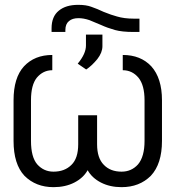

<svg xmlns="http://www.w3.org/2000/svg" viewBox="-20 -761 723 793"><path d="M605 -487Q649 -438 649 -347V-179Q649 -84 603 -35Q556 12 482 12Q434 12 397 -7Q360 -26 342 -58Q324 -26 287 -7Q250 12 201 12Q128 12 81 -35Q36 -83 36 -179V-347Q36 -440 79 -487Q123 -534 196 -534V-471Q158 -471 132 -440Q108 -410 108 -347V-179Q108 -112 134 -82Q161 -52 201 -52Q247 -52 275 -80Q303 -107 303 -165V-285H381V-165Q381 -108 409 -80Q436 -52 482 -52Q523 -52 550 -82Q577 -114 577 -179V-347Q577 -409 552 -440Q526 -471 487 -471V-534Q561 -534 605 -487ZM556 -629H531Q484 -629 455 -637Q423 -646 397 -658L349 -678Q325 -686 304 -686Q279 -686 265 -674Q250 -662 250 -637V-629H193V-644Q193 -693 223 -717Q252 -741 303 -741Q336 -741 357 -733Q383 -724 408 -712Q440 -699 463 -693Q493 -684 532 -684H556ZM335 -573V-618H403V-570Q403 -544 382 -517Q359 -489 336 -474L301 -498Q335 -539 335 -573Z"/></svg>

Font: Sinter Normal
Style: Regular
Weight: 350
Foundry: Adobe & rsms
Version: Version 1.000